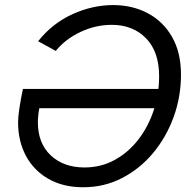

<svg xmlns="http://www.w3.org/2000/svg" viewBox="-20 -748 772 777"><path d="M316.9 9.8Q235.4 9.8 176.3 -23.9Q117.2 -57.6 85.2 -116.9Q53.2 -176.3 53.2 -252.4Q53.2 -274.4 58.3 -309.1Q63.5 -343.8 72.8 -388.2H639.2L622.6 -310.1H139.2Q136.2 -295.4 134.8 -280.8Q133.3 -266.1 133.3 -253.4Q133.3 -168 185.5 -119.1Q237.8 -70.3 321.8 -70.3Q389.2 -70.3 444.8 -101.1Q500.5 -131.8 540.5 -184.1Q580.6 -236.3 602.3 -302.5Q624 -368.7 624 -439Q624 -538.6 571 -593Q518.1 -647.5 432.1 -647.5Q367.2 -647.5 306.2 -618.9Q245.1 -590.3 205.6 -542L134.3 -581.1Q190.9 -652.8 272.5 -690.2Q354 -727.5 438 -727.5Q515.1 -727.5 577.4 -694.8Q639.6 -662.1 676 -599.1Q712.4 -536.1 712.4 -445.8Q712.4 -356.9 682.9 -275.1Q653.3 -193.4 599.9 -129.2Q546.4 -64.9 474.1 -27.6Q401.9 9.8 316.9 9.8Z"/></svg>

Font: Reddit Sans
Style: Italic
Weight: 400
Italic angle: -11.25°
Designer: Stephen Hutchings
Version: Version 1.013